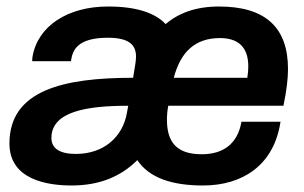

<svg xmlns="http://www.w3.org/2000/svg" viewBox="-20 -558 935 590"><path d="M200 12C285 12 351 -15 402 -66C438 -12 507 12 604 12C725 12 822 -50 842 -184H722C710 -115 665 -84 600 -84C525 -84 493 -119 493 -190C493 -203 494 -217 497 -233H851C861 -281 865 -317 865 -346C865 -476 793 -538 653 -538C582 -538 529 -518 489 -484C456 -519 398 -538 312 -538C188 -538 96 -478 80 -384C79 -380 79 -373 79 -370H198L200 -381C207 -414 231 -442 312 -442C379 -442 398 -418 398 -384C398 -377 397 -370 396 -362L389 -319C175 -319 9 -281 9 -117C9 -6 125 12 200 12ZM514 -319C535 -399 580 -441 656 -441C709 -441 743 -416 743 -354C743 -344 742 -332 740 -319ZM213 -85C162 -85 138 -103 138 -134C138 -216 248 -233 374 -233L370 -211C357 -137 299 -85 213 -85Z"/></svg>

Font: Archivo SemiBold
Style: Italic
Weight: 600
Italic angle: -10°
Designer: Hector Gatti
Foundry: Omnibus-Type
Version: Version 2.001